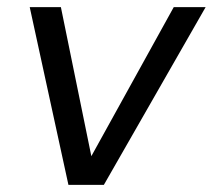

<svg xmlns="http://www.w3.org/2000/svg" viewBox="-20 -516 594 536"><path d="M171 0 63 -496H150L235 -80L465 -496H554L270 0Z"/></svg>

Font: Rethink Sans
Style: Italic
Weight: 400
Italic angle: -10°
Designer: The Rethink Sans project authors (Hans Thiessen). DM Sans designed by Colophon Foundry.
Foundry: Rethink Communications LLC
Version: Version 1.001